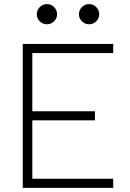

<svg xmlns="http://www.w3.org/2000/svg" viewBox="-20 -905 626 925"><path d="M89.8 0V-693.4H525.4V-649.4H135.7V-369.1H437.5V-325.2H135.7V-43.9H525.4V0ZM206.1 -788.1Q186 -788.1 171.6 -802.2Q157.2 -816.4 157.2 -836.4Q157.2 -856.4 171.6 -870.8Q186 -885.3 206.1 -885.3Q226.1 -885.3 240.5 -870.8Q254.9 -856.4 254.9 -836.4Q254.9 -816.4 240.5 -802.2Q226.1 -788.1 206.1 -788.1ZM409.2 -788.1Q389.2 -788.1 374.8 -802.2Q360.4 -816.4 360.4 -836.4Q360.4 -856.4 374.8 -870.8Q389.2 -885.3 409.2 -885.3Q429.2 -885.3 443.6 -870.8Q458 -856.4 458 -836.4Q458 -816.4 443.6 -802.2Q429.2 -788.1 409.2 -788.1Z"/></svg>

Font: Cascadia Code NF ExtraLight
Style: Regular
Weight: 200
Monospace: yes
Designer: Aaron Bell
Foundry: Saja Typeworks
Version: Version 2404.023; ttfautohint (v1.8.4)